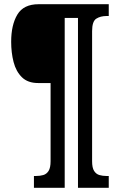

<svg xmlns="http://www.w3.org/2000/svg" viewBox="-20 -780 568 911"><path d="M141 111V55H151Q170 55 185.5 50.5Q201 46 210.5 31Q220 16 220 -15V-386H161Q112 -386 84 -413.5Q56 -441 44.5 -485.5Q33 -530 33 -582Q33 -662 62.5 -711Q92 -760 163 -760H496V-704H485Q457 -704 437 -691.5Q417 -679 417 -632V-15Q417 16 426.5 31Q436 46 451.5 50.5Q467 55 485 55H496V111H350V-695H287V111Z"/></svg>

Font: Noto Serif Armenian ExtraCondensed Black
Style: Regular
Weight: 900
Width: 2
Designer: Monotype Design Team
Foundry: Monotype Imaging Inc.
Version: Version 2.008; ttfautohint (v1.8.4.7-5d5b)